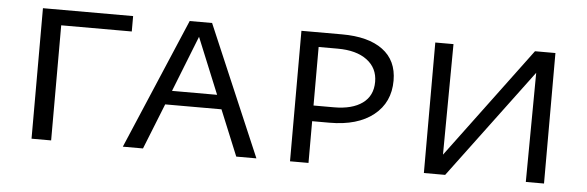

<svg xmlns="http://www.w3.org/2000/svg" viewBox="-38 -574 2088 683"><g transform="rotate(5 1006.0 -233.0)"><path d="M413 -411H161V0H91V-466H413Z M755 -163H554L489 0H417L615 -466H695L894 0H822ZM735 -213 653 -413 574 -213Z M1356 -318Q1356 -240 1299 -194.5Q1242 -149 1142 -149H1080V0H1014V-466H1159Q1253 -466 1304.5 -428Q1356 -390 1356 -318ZM1291 -308Q1291 -357 1253 -385.5Q1215 -414 1148 -414H1080V-205H1153Q1218 -205 1254.5 -231.5Q1291 -258 1291 -308Z M1921 0H1856L1859 -390L1568 0H1492V-466H1557L1554 -71L1848 -466H1921Z"/></g></svg>

Font: Ysabeau SC
Style: Regular
Weight: 400
Designer: Christian Thalmann (Catharsis Fonts)
Version: Version 0.003